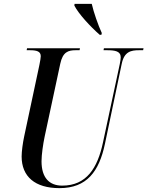

<svg xmlns="http://www.w3.org/2000/svg" viewBox="-20 -964 763 994"><path d="M496 -784H505L507 -793C488 -834 465 -900 455 -944H366L365 -935C387 -892 447 -827 496 -784ZM288 10C430 10 493 -77 523 -218L610 -633C623 -697 658 -704 700 -704H721L723 -714H518L516 -704H534C576 -704 605 -699 605 -667C605 -660 603 -646 600 -632L513 -226C485 -94 428 -3 302 -3C235 -3 195 -44 195 -129C195 -163 203 -218 211 -256L292 -634C305 -695 333 -704 372 -704H392L394 -714H120L118 -704H135C170 -704 191 -698 191 -673C191 -664 188 -649 184 -628L105 -257C98 -224 92 -180 92 -154C92 -50 161 10 288 10Z"/></svg>

Font: Noto Serif Display Condensed Medium
Style: Italic
Weight: 500
Width: 3
Italic angle: -12°
Designer: Monotype Design Team
Foundry: Monotype Imaging Inc.
Version: Version 2.009